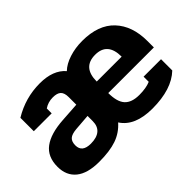

<svg xmlns="http://www.w3.org/2000/svg" viewBox="-87 -742 1003 1003"><g transform="rotate(-45 414.5 -240.0)"><path d="M11 -121Q11 -195 60 -231.5Q109 -268 204 -274L310 -281V-337Q310 -368 296 -381.5Q282 -395 250 -395Q215 -395 187 -376V-340H55V-439Q147 -495 254 -495Q352 -495 399 -440Q426 -466 471 -480.5Q516 -495 567 -495Q686 -495 747 -430Q808 -365 808 -254V-206H471Q471 -141 497 -112.5Q523 -84 579 -84Q630 -84 662 -98V-136H791V-53Q720 15 577 15Q448 15 399 -61Q363 -20 312.5 -2.5Q262 15 184 15Q98 15 54.5 -20.5Q11 -56 11 -121ZM655 -291Q655 -396 564 -396Q471 -396 471 -291ZM310 -160V-198L220 -191Q185 -188 170.5 -175Q156 -162 156 -134Q156 -83 220 -83Q264 -83 287 -102.5Q310 -122 310 -160Z"/></g></svg>

Font: Pridi SemiBold
Style: Regular
Weight: 600
Designer: Katatrad Team
Foundry: CadsonDemak
Version: Version 1.001